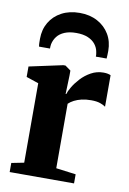

<svg xmlns="http://www.w3.org/2000/svg" viewBox="-90 -860 616 915"><g transform="rotate(10 218.5 -402.5)"><path d="M23 0V-44L83.5 -56V-440.5L24 -460.5V-511L186.5 -546H197L224 -526.5V-502L221 -412.5L224 -413Q227.5 -426 240 -447.5Q252.5 -469 273.2 -491.5Q294 -514 321.5 -529.2Q349 -544.5 381.5 -544.5Q394 -544.5 402.8 -542.5Q411.5 -540.5 416.5 -538V-385.5Q407.5 -392.5 390.5 -398.5Q373.5 -404.5 346.5 -404.5Q321.5 -404.5 301 -399.8Q280.5 -395 265 -387Q249.5 -379 238.5 -368.5V-56.5L334.5 -44V0ZM221 -805Q270 -805 307 -785Q344 -765 364.8 -730.2Q385.5 -695.5 385.5 -650Q385.5 -640.5 385 -630.5Q384.5 -620.5 384 -613H332Q332 -617.5 331.8 -623Q331.5 -628.5 330 -635Q326.5 -655.5 313.5 -672Q300.5 -688.5 277.8 -698.2Q255 -708 221 -708Q187.5 -708 164.5 -698.2Q141.5 -688.5 128.8 -672Q116 -655.5 111.5 -634.5Q110.5 -628.5 110.2 -623Q110 -617.5 110 -613H57Q55.5 -620.5 55.2 -630.5Q55 -640.5 55 -650.5Q55 -695.5 75.5 -730.2Q96 -765 133.5 -785Q171 -805 221 -805Z"/></g></svg>

Font: Merriweather 72pt ExtraBold
Style: Regular
Weight: 800
Version: Version 2.100